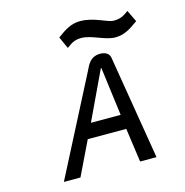

<svg xmlns="http://www.w3.org/2000/svg" viewBox="-111 -870 936 973"><g transform="rotate(-15 356.5 -383.0)"><path d="M394 -766C348 -766 314 -744 276 -716L272 -713L300 -651L305 -654C328 -672 347 -682 378 -682C433 -682 493 -640 547 -640C594 -640 626 -661 665 -689L670 -692L640 -754L636 -751C613 -733 593 -724 562 -724C526 -724 470 -766 394 -766ZM501 -545C497 -570 476 -580 449 -580C396 -579 382 -539 368 -511L105 0H192L278 -178H480L505 0H591ZM435 -508H438L471 -254H315Z"/></g></svg>

Font: Charger Monospace
Style: Regular
Weight: 400
Designer: Jasper
Foundry: Cannot Into Space Fonts
Version: Version 0.980